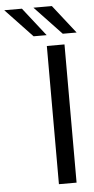

<svg xmlns="http://www.w3.org/2000/svg" viewBox="-193 -937 476 973"><g transform="rotate(-5 44.5 -451.0)"><path d="M66.4 0V-703.1H156.2V0ZM15.6 -902.3H109.4L222.7 -757.8H152.3ZM-132.8 -902.3H-43L70.3 -757.8H3.9Z"/></g></svg>

Font: 和音 by 宁静之雨，公众号njzyshare
Style: Regular
Weight: 400
Designer: Steve Matteson
Foundry: Ascender Corporation
Version: Version 6.00;June 8, 2018;FontCreator 11.0.0.2388 32-bit